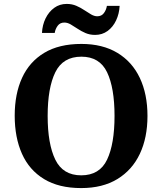

<svg xmlns="http://www.w3.org/2000/svg" viewBox="-20 -949 827 979"><path d="M394 10Q280 10 204.5 -36Q129 -82 92 -165Q55 -248 55 -359Q55 -470 92.5 -552Q130 -634 205.5 -679.5Q281 -725 395 -725Q503 -725 578.5 -679.5Q654 -634 693 -551.5Q732 -469 732 -358Q732 -247 693 -164.5Q654 -82 578.5 -36Q503 10 394 10ZM394 -55Q488 -55 526 -135Q564 -215 564 -358Q564 -501 526 -580.5Q488 -660 395 -660Q301 -660 262 -580.5Q223 -501 223 -358Q223 -215 262 -135Q301 -55 394 -55ZM465 -771Q438 -771 416 -780.5Q394 -790 375.5 -802.5Q357 -815 340.5 -824.5Q324 -834 308 -834Q286 -834 274 -817.5Q262 -801 259 -781H194Q196 -822 212.5 -855.5Q229 -889 256.5 -909Q284 -929 320 -929Q347 -929 369 -919.5Q391 -910 409.5 -897.5Q428 -885 444.5 -875.5Q461 -866 476 -866Q498 -866 510 -882.5Q522 -899 525 -919H590Q588 -879 572 -845Q556 -811 528.5 -791Q501 -771 465 -771Z"/></svg>

Font: Noto Serif Myanmar
Style: Bold
Weight: 700
Designer: Ben Mitchell and the Monotype Design Team
Foundry: Monotype Imaging Inc.
Version: Version 2.106; ttfautohint (v1.8.4.7-5d5b)